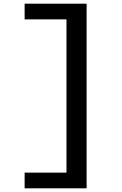

<svg xmlns="http://www.w3.org/2000/svg" viewBox="-20 -821 660 1041"><path d="M449.5 200V-801H113.5V-716H340.5V115H113.5V200Z"/></svg>

Font: Monaspace Krypton Medium
Style: Regular
Weight: 500
Designer: Riley Cran & the Lettermatic Team
Foundry: Lettermatic
Version: Version 1.101 (Monaspace Krypton)